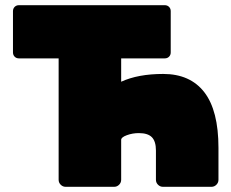

<svg xmlns="http://www.w3.org/2000/svg" viewBox="-20 -720 890 740"><path d="M822 -150V-27Q822 -16 814 -8Q806 0 795 0H608Q597 0 589 -8Q581 -16 581 -27V-140Q581 -175 565.5 -191Q550 -207 515 -207Q491 -207 469 -199Q447 -191 447 -181V-27Q447 -16 439 -8Q431 0 420 0H233Q222 0 214 -8Q206 -16 206 -27V-495H53Q43 -495 36.5 -501.5Q30 -508 30 -518V-677Q30 -687 36.5 -693.5Q43 -700 53 -700H615Q625 -700 631.5 -693.5Q638 -687 638 -677V-518Q638 -508 631.5 -501.5Q625 -495 615 -495H447V-405Q512 -435 609 -435Q713 -435 767.5 -364.5Q822 -294 822 -150Z"/></svg>

Font: Rubik Mono One
Style: Regular
Weight: 400
Designer: Hubert and Fischer with Elvire Volk Leonovitch (Cyrillic Expansion: Cyreal)
Foundry: Hubert and Fischer with Elvire Volk Leonovitch
Version: Version 2.000